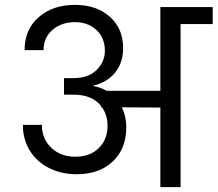

<svg xmlns="http://www.w3.org/2000/svg" viewBox="-20 -769 894 789"><path d="M854 -740V-670H722V0H639V-327L481 -328Q499 -289 499 -246Q499 -158 443.5 -105.5Q388 -53 296 -53Q232 -53 181.5 -78.5Q131 -104 102.5 -150Q74 -196 74 -256H152Q152 -199 190.5 -162Q229 -125 290 -125Q350 -125 386 -160.5Q422 -196 422 -253Q422 -296 399 -328H396L395 -334Q358 -380 282 -380H243V-448H282Q343 -448 377 -481.5Q411 -515 411 -560Q411 -614 376 -646Q341 -678 288 -678Q233 -678 196 -646.5Q159 -615 159 -563H81Q81 -648 139 -698.5Q197 -749 288 -749Q376 -749 431 -700.5Q486 -652 486 -571Q486 -513 454.5 -472.5Q423 -432 364 -417V-415Q392 -411 418 -396H639V-740Z"/></svg>

Font: Fz Poppins
Style: Regular
Weight: 400
Designer: Ninad Kale (Devanagari), Jonny Pinhorn (Latin)
Foundry: Indian Type Foundry
Version: Vit hóa bi Vntype.Com & FontZin.Com